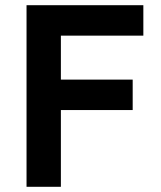

<svg xmlns="http://www.w3.org/2000/svg" viewBox="-20 -718 617 738"><path d="M82 0V-698H531V-581H214V-412H490V-295H214V0Z"/></svg>

Font: IBM Plex Sans Thai SmBld
Style: Regular
Weight: 600
Designer: Mike Abbink, Paul van der Laan, Pieter van Rosmalen, Ben Mitchell, Mark Frömberg
Foundry: Bold Monday
Version: Version 1.2